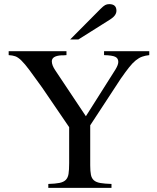

<svg xmlns="http://www.w3.org/2000/svg" viewBox="-20 -910 762 930"><path d="M703 -643Q684 -641 668.5 -635.5Q653 -630 637.5 -617.5Q622 -605 605 -583.5Q588 -562 565 -529L417 -303V-109Q417 -80 420.5 -63Q424 -46 435 -36.5Q446 -27 466.5 -23.5Q487 -20 520 -19V0H214V-19Q248 -20 268 -24Q288 -28 298.5 -38.5Q309 -49 312 -68Q315 -87 315 -120V-294L184 -486Q146 -539 123 -570Q100 -601 83.5 -617Q67 -633 53.5 -637.5Q40 -642 22 -643V-662H302V-643Q294 -642 287 -642Q280 -642 277 -642Q231 -639 231 -613Q231 -594 248 -569L396 -347L539 -573Q553 -596 553 -610Q553 -628 538 -635Q523 -642 484 -643V-662H703ZM320 -719 467 -867Q481 -881 489.5 -885.5Q498 -890 509 -890Q544 -890 544 -858Q544 -835 514 -816L360 -719Z"/></svg>

Font: Klingon pIqaD Mandel
Style: Regular
Weight: 400
Width: 0
Designer: Mike Neff (qa'vaj)
Foundry: Mike Neff and Michael Everson
Version: Version 2.003